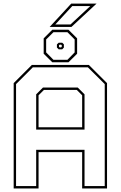

<svg xmlns="http://www.w3.org/2000/svg" viewBox="-20 -1068 684 1088"><path d="M57.5 0V-597L160.5 -700H483.5L586.5 -597V0H445.5V-206H198.5V0ZM71 -13.5H185V-219H459V-13.5H573.5V-591.5L478 -686.5H166L71 -591.5ZM198.5 -347H445.5V-528L415 -558.5H229L198.5 -528ZM185 -333.5V-533.5L223.5 -572H420.5L459 -533.5V-333.5ZM276.5 -715 227.5 -763.5V-850.5L276.5 -899.5H368L417 -850.5V-763.5L368 -715ZM283 -729H362L403 -771V-844.5L362 -885.5H283L241.5 -844.5V-771ZM312.5 -788.5 302.5 -798.5V-816.5L312.5 -826H332.5L342 -816.5V-798.5L332.5 -788.5ZM318 -799.5H326.5L330 -803V-811.5L326.5 -815H318L314.5 -811.5V-803ZM261.5 -915.5 383.5 -1047.5H527L385 -915.5ZM293.5 -929.5H379.5L491.5 -1033.5H389.5Z"/></svg>

Font: Tourney Thin
Style: Regular
Weight: 100
Designer: Tyler Finck
Foundry: Etcetera Type Co
Version: Version 1.015